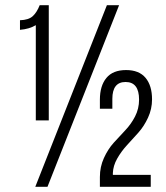

<svg xmlns="http://www.w3.org/2000/svg" viewBox="-20 -720 639 740"><path d="M118 -256V-623Q93 -608 57 -605V-642Q90 -643 106 -657.5Q122 -672 133 -700H168V-256ZM392 -700H439L163 0H116ZM466 -450Q516 -450 541 -420Q566 -390 566 -337Q566 -300 550.5 -266.5Q535 -233 513 -208.5Q491 -184 469 -160Q447 -136 431.5 -108.5Q416 -81 415 -53V-46H561V0H365V-38Q365 -77 380.5 -111Q396 -145 418 -169.5Q440 -194 462.5 -217.5Q485 -241 500.5 -271Q516 -301 516 -336Q516 -404 464 -404Q413 -404 413 -339V-301H365V-336Q365 -389 390 -419.5Q415 -450 466 -450Z"/></svg>

Font: TypoPRO Bebas Neue
Style: Regular
Weight: 400
Designer: Ryoichi Tsunekawa
Foundry: Ryoichi Tsunekawa
Version: Version 001.003